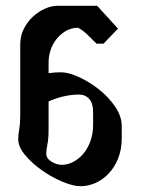

<svg xmlns="http://www.w3.org/2000/svg" viewBox="-20 -659 486 664"><path d="M314 -508Q298 -524 282.5 -539Q267 -554 250 -563Q227 -563 208 -552Q189 -541 175.5 -524Q162 -507 155 -486Q148 -465 148 -443V-406Q169 -409 191 -409Q217 -409 253 -392.5Q289 -376 322 -350Q355 -324 378 -290.5Q401 -257 401 -223V-181Q401 -142 388.5 -111Q376 -80 355.5 -58.5Q335 -37 309.5 -26Q284 -15 259 -15Q233 -15 196 -30.5Q159 -46 125 -70Q91 -94 67 -122.5Q43 -151 43 -178Q43 -191 46.5 -211.5Q50 -232 50 -262V-505Q50 -535 62.5 -559.5Q75 -584 94 -601.5Q113 -619 135.5 -629Q158 -639 179 -639H316L388 -560L338 -508ZM194 -89Q213 -89 232 -98.5Q251 -108 266.5 -125.5Q282 -143 292 -169Q302 -195 302 -228V-272Q302 -302 288.5 -317Q275 -332 253 -332Q227 -332 199 -325.5Q171 -319 148 -308V-210Q148 -179 144 -160Q140 -141 140 -128Q140 -111 158 -100Q176 -89 194 -89Z"/></svg>

Font: Jaini
Style: Regular
Weight: 400
Designer: Girish Dalvi, Maithili Shingre
Foundry: Ek Type
Version: Version 1.001;PS 1.000;hotconv 16.6.51;makeotf.lib2.5.65220